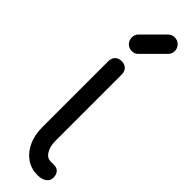

<svg xmlns="http://www.w3.org/2000/svg" viewBox="-319 -939 933 933"><g transform="rotate(45 147.0 -472.5)"><path d="M216 0Q173 0 140 -23.5Q107 -47 88.5 -87.5Q70 -128 70 -181V-635Q70 -656 82.5 -668.5Q95 -681 116 -681Q137 -681 149.5 -668.5Q162 -656 162 -635V-181Q162 -142 177 -117Q192 -92 216 -92H241Q260 -92 271 -79.5Q282 -67 282 -46Q282 -25 265 -12.5Q248 0 222 0ZM116 -750Q96 -750 82.5 -763.5Q69 -777 69 -797Q69 -816 80 -828L183 -931Q197 -945 216 -945Q237 -945 250.5 -931Q264 -917 264 -897Q264 -878 250 -865L148 -763Q136 -750 116 -750Z"/></g></svg>

Font: Comfortaa SemiBold
Style: Regular
Weight: 600
Designer: Johan Aakerlund
Foundry: Johan Aakerlund
Version: Version 3.104; ttfautohint (v1.8.1.43-b0c9)